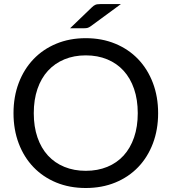

<svg xmlns="http://www.w3.org/2000/svg" viewBox="-20 -911 838 938"><path d="M752.5 -358Q752.5 -277.5 727 -210.2Q701.5 -143 655 -94.5Q608.5 -46 543.2 -19.2Q478 7.5 399 7.5Q320 7.5 255 -19.2Q190 -46 143.5 -94.5Q97 -143 71.5 -210.2Q46 -277.5 46 -358Q46 -438.5 71.5 -505.8Q97 -573 143.5 -621.8Q190 -670.5 255 -697.5Q320 -724.5 399 -724.5Q478 -724.5 543.2 -697.5Q608.5 -670.5 655 -621.8Q701.5 -573 727 -505.8Q752.5 -438.5 752.5 -358ZM653 -358Q653 -424 635 -476.5Q617 -529 584 -565.2Q551 -601.5 504 -621Q457 -640.5 399 -640.5Q341.5 -640.5 294.5 -621Q247.5 -601.5 214.2 -565.2Q181 -529 163 -476.5Q145 -424 145 -358Q145 -292 163 -239.8Q181 -187.5 214.2 -151.2Q247.5 -115 294.5 -95.8Q341.5 -76.5 399 -76.5Q457 -76.5 504 -95.8Q551 -115 584 -151.2Q617 -187.5 635 -239.8Q653 -292 653 -358ZM570.5 -891 423.5 -783Q415 -777 408.5 -775Q402 -773 391.5 -773H322.5L428 -874.5Q433 -879.5 437.2 -882.5Q441.5 -885.5 446 -887.5Q450.5 -889.5 456 -890.2Q461.5 -891 470 -891Z"/></svg>

Font: Lato TR
Style: Regular
Weight: 400
Designer: Lukasz Dziedzic
Foundry: tyPoland Lukasz Dziedzic
Version: Version 1.104 2013